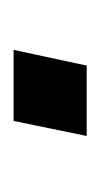

<svg xmlns="http://www.w3.org/2000/svg" viewBox="47 -417 147 281"><g transform="rotate(-90 120.5 -276.5)"><path d="M84 -330.1H188L165 -223.1H62Z"/></g></svg>

Font: D-DIN Exp
Style: DINExp-Italic
Weight: 400
Width: 7
Italic angle: -12°
Designer: Charles Nix
Foundry: Datto Inc.
Version: Version 1.00